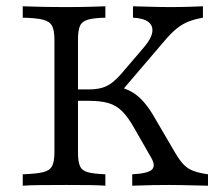

<svg xmlns="http://www.w3.org/2000/svg" viewBox="-20 -591 710 611"><path d="M400.8 0V-36.3Q449.2 -38.7 462.9 -50.8Q476.6 -62.9 460.5 -90.3L407.3 -183.1Q387.9 -217.7 369 -236.7Q350 -255.6 325 -262.9Q300 -270.2 262.1 -270.2H203.2V-306.5H262.1Q286.3 -306.5 303.6 -311.3Q321 -316.1 335.9 -327.4Q350.8 -338.7 366.9 -357.3L437.9 -440.3Q461.3 -467.7 464.5 -488.3Q467.7 -508.9 452.4 -521Q437.1 -533.1 403.2 -534.7V-571Q436.3 -570.2 463.7 -569.4Q491.1 -568.5 522.6 -568.5Q555.6 -568.5 581.9 -569.4Q608.1 -570.2 625.8 -571V-534.7Q598.4 -529.8 578.6 -521.8Q558.9 -513.7 541.1 -499.2Q523.4 -484.7 502.4 -459.7L360.5 -293.5L351.6 -316.1Q379.8 -309.7 399.6 -298.4Q419.4 -287.1 437.5 -266.5Q455.6 -246 474.2 -212.9L537.9 -104Q551.6 -80.6 564.9 -66.9Q578.2 -53.2 596.4 -46.8Q614.5 -40.3 641.9 -36.3V0Q614.5 -0.8 593.1 -1.2Q571.8 -1.6 554.4 -2Q537.1 -2.4 518.5 -2.4Q492.7 -2.4 467.3 -2Q441.9 -1.6 400.8 0ZM52.4 0V-36.3Q96 -37.9 117.3 -43.1Q138.7 -48.4 146 -62.9Q153.2 -77.4 153.2 -105.6V-465.3Q153.2 -493.5 146 -508.1Q138.7 -522.6 117.3 -528.2Q96 -533.9 52.4 -534.7V-571Q73.4 -570.2 108.1 -569.4Q142.7 -568.5 191.1 -568.5Q233.9 -568.5 265.3 -569.4Q296.8 -570.2 315.3 -571V-534.7Q277.4 -533.9 258.9 -528.2Q240.3 -522.6 234.3 -508.1Q228.2 -493.5 228.2 -465.3V-105.6Q228.2 -77.4 234.3 -62.9Q240.3 -48.4 258.9 -43.1Q277.4 -37.9 315.3 -36.3V0Q296.8 -1.6 265.3 -2Q233.9 -2.4 191.1 -2.4Q142.7 -2.4 108.1 -2Q73.4 -1.6 52.4 0Z"/></svg>

Font: Playfair 9pt Light
Style: Regular
Weight: 300
Designer: Claus Eggers Sørensen
Foundry: Claus Eggers Sørensen
Version: Version 2.001;gftools[0.9.30]